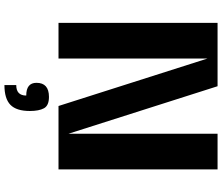

<svg xmlns="http://www.w3.org/2000/svg" viewBox="-86 -654 978 845"><g transform="rotate(90 402.5 -231.0)"><path d="M568 -700H725V0H446L237 -656V0H80V-700H359L568 -44ZM406 42Q444 42 456 64Q468 86 468 126Q468 185 441 211.5Q414 238 354 238V186Q400 186 400 142Q344 142 344 97Q344 42 406 42Z"/></g></svg>

Font: Fivo Sans Modern
Style: Regular
Weight: 700
Designer: Alexander Slobzheninov
Foundry: Alexander Slobzheninov
Version: 1.0